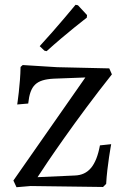

<svg xmlns="http://www.w3.org/2000/svg" viewBox="-20 -780 530 803"><path d="M175 -566C259 -642 343 -706 343 -706L344 -717L306 -758L296 -760C296 -760 218 -665 146 -587L166 -568ZM49 3 108 -2 411 2 424 -11C428 -86 445 -177 445 -177L398 -172C382 -86 349 -48 293 -46L137 -39C173 -95 297 -279 448 -469L437 -494L219 -499L75 -508L66 -500C65 -428 52 -343 52 -343L98 -347C106 -423 131 -447 205 -451L337 -456L36 -25Z"/></svg>

Font: Alegreya SC
Style: Regular
Weight: 400
Designer: Juan Pablo del Peral
Foundry: Huerta Tipografica
Version: Version 2.007;PS 002.007;hotconv 1.0.88;makeotf.lib2.5.64775